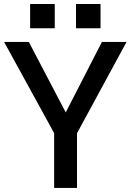

<svg xmlns="http://www.w3.org/2000/svg" viewBox="-21 -920 640 940"><path d="M244.1 0V-268.1L-1 -714.8H120.1L300.8 -369.6L478 -714.8H598.6L356 -267.6V0ZM351.1 -781.7V-900.4H471.2V-781.7ZM126.5 -781.7V-900.4H247.1V-781.7Z"/></svg>

Font: Pontano Sans
Style: Bold
Weight: 700
Designer: Vernon Adams
Foundry: Vernon Adams
Version: Version 2.001